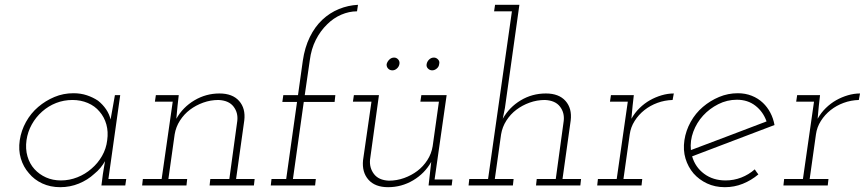

<svg xmlns="http://www.w3.org/2000/svg" viewBox="-20 -770 3590 797"><path d="M62 -188Q68 -228 88 -264Q108 -300 138.5 -326Q169 -352 206 -367.5Q243 -383 285 -383Q315 -383 340.5 -374.5Q366 -366 387 -352Q407 -336 420.5 -316Q434 -296 439 -274Q443 -299 448 -324Q453 -349 457 -375H479L430 -27H504L500 0H401L407 -47Q409 -61 411.5 -74.5Q414 -88 416 -101Q408 -87 397 -73.5Q386 -60 371 -48Q344 -23 307.5 -8Q271 7 230 7Q189 7 155.5 -8.5Q122 -24 100 -51Q77 -77 66.5 -112Q56 -147 62 -188ZM90 -188Q85 -152 94 -121Q103 -90 123 -68Q143 -46 171 -33.5Q199 -21 233 -21Q268 -21 301 -34Q334 -47 360 -70Q386 -92 403.5 -122.5Q421 -153 425 -188Q430 -223 421.5 -253.5Q413 -284 393 -307Q374 -330 344.5 -342.5Q315 -355 281 -355Q245 -355 213 -342.5Q181 -330 155 -307Q129 -284 112 -253.5Q95 -223 90 -188Z M853 -27H932L965 -268Q969 -302 949.5 -327.5Q930 -353 887 -355Q854 -355 823.5 -344Q793 -333 768.5 -314.5Q744 -296 727 -269.5Q710 -243 705 -212L679 -27H757L754 0H570L573 -27H651L697 -348H623L627 -375H722L717 -331Q715 -316 714.5 -304.5Q714 -293 712 -277Q739 -325 787 -353.5Q835 -382 891 -382Q945 -382 972.5 -351Q1000 -320 994 -270L960 -27H1037L1034 0H850Z M1107 -27H1168L1213 -347H1152L1156 -375H1217L1237 -518Q1245 -573 1266 -616Q1287 -659 1318 -688Q1349 -717 1387 -732.5Q1425 -748 1466 -750L1462 -723Q1429 -723 1396.5 -709Q1364 -695 1338 -669Q1310 -642 1291 -604.5Q1272 -567 1266 -520L1245 -375H1372L1369 -347H1241L1196 -27H1291L1288 0H1104Z M1759 0 1765 -53 1770 -98Q1743 -50 1695 -21.5Q1647 7 1591 7Q1537 7 1509.5 -24Q1482 -55 1487 -105L1522 -348H1445L1449 -375H1553L1516 -107Q1513 -73 1532.5 -47.5Q1552 -22 1594 -20Q1627 -20 1657.5 -31Q1688 -42 1712.5 -60.5Q1737 -79 1754 -105.5Q1771 -132 1776 -163L1802 -348H1725L1729 -375H1834L1784 -25H1858L1855 0ZM1751 -504Q1753 -515 1761.5 -523Q1770 -531 1781 -531Q1791 -531 1798.5 -523Q1806 -515 1803 -504Q1802 -493 1793 -485.5Q1784 -478 1774 -478Q1764 -478 1756.5 -485.5Q1749 -493 1751 -504ZM1585 -504Q1588 -515 1596.5 -523Q1605 -531 1616 -531Q1626 -531 1633 -523Q1640 -515 1638 -504Q1636 -493 1627.5 -485.5Q1619 -478 1609 -478Q1598 -478 1591 -485.5Q1584 -493 1585 -504Z M2208 -27H2287L2320 -268Q2324 -302 2304.5 -327.5Q2285 -353 2242 -355Q2209 -355 2178.5 -344Q2148 -333 2123.5 -314.5Q2099 -296 2082 -269.5Q2065 -243 2060 -212L2034 -27H2112L2109 0H1925L1928 -27H2006L2105 -723H2031L2035 -750H2136L2076 -322L2067 -277Q2094 -325 2141.5 -353.5Q2189 -382 2246 -382Q2300 -382 2327.5 -351Q2355 -320 2349 -270L2315 -27H2392L2389 0H2205Z M2462 -27H2540L2586 -348H2512L2516 -375H2611L2606 -331Q2604 -316 2603.5 -304.5Q2603 -293 2601 -277Q2615 -302 2635 -321.5Q2655 -341 2678 -354Q2701 -367 2726.5 -374.5Q2752 -382 2777 -382L2772 -355Q2739 -354 2709 -343Q2679 -332 2655 -313Q2631 -294 2614.5 -268Q2598 -242 2594 -212L2568 -27H2646L2643 0H2459Z M3195 -251Q3109 -218 3024 -186Q2939 -154 2853 -121Q2866 -76 2903 -48.5Q2940 -21 2992 -21Q3026 -21 3057 -33Q3088 -45 3113 -67Q3117 -61 3120.5 -56Q3124 -51 3128 -46Q3098 -21 3063 -7Q3028 7 2989 7Q2948 7 2915 -8.5Q2882 -24 2859 -50Q2836 -77 2825.5 -112Q2815 -147 2821 -188Q2827 -228 2847 -264Q2867 -300 2897.5 -326Q2928 -352 2965 -367.5Q3002 -383 3043 -383Q3074 -383 3100.5 -372.5Q3127 -362 3147 -343Q3165 -326 3177.5 -302.5Q3190 -279 3195 -251ZM3039 -356Q2998 -356 2961.5 -337.5Q2925 -319 2898.5 -290Q2872 -261 2858 -223.5Q2844 -186 2848 -147Q2928 -177 3005.5 -206.5Q3083 -236 3162 -266Q3148 -306 3116 -331Q3084 -356 3039 -356Z M3235 -27H3313L3359 -348H3285L3289 -375H3384L3379 -331Q3377 -316 3376.5 -304.5Q3376 -293 3374 -277Q3388 -302 3408 -321.5Q3428 -341 3451 -354Q3474 -367 3499.5 -374.5Q3525 -382 3550 -382L3545 -355Q3512 -354 3482 -343Q3452 -332 3428 -313Q3404 -294 3387.5 -268Q3371 -242 3367 -212L3341 -27H3419L3416 0H3232Z"/></svg>

Font: Josefin Slab Light
Style: Italic
Weight: 300
Italic angle: -12°
Designer: Santiago Orozco
Foundry: Typemade
Version: Version 2.000